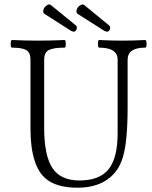

<svg xmlns="http://www.w3.org/2000/svg" viewBox="-20 -850 701 883"><path d="M317.9 -704.1Q316.9 -704.1 307.1 -708L183.1 -787.1Q176.3 -793.9 179.9 -805.7Q183.6 -817.4 195.3 -825.4Q207 -833.5 214.8 -826.2L329.1 -732.9Q336.4 -726.6 332 -715.3Q327.6 -704.1 317.9 -704.1ZM471.2 -704.1Q469.7 -704.1 460 -708L335.9 -787.1Q329.1 -793.9 332.8 -805.7Q336.4 -817.4 348.4 -825.4Q360.4 -833.5 368.2 -826.2L481.9 -732.9Q489.3 -726.6 485.1 -715.3Q481 -704.1 471.2 -704.1ZM336.9 13.2Q255.9 13.2 208.3 -15.6Q160.6 -44.4 140.1 -108.9Q120.1 -166.5 120.1 -264.2V-575.2Q120.1 -608.9 100.6 -619.9Q81.1 -630.9 35.2 -630.9Q29.3 -630.9 29.3 -648.4Q29.3 -666 35.2 -666Q95.2 -663.1 155.8 -663.1Q216.8 -663.1 276.9 -666Q282.2 -666 282.5 -648.4Q282.7 -630.9 276.9 -630.9Q226.1 -630.9 204.6 -619.9Q183.1 -608.9 183.1 -575.2V-264.2Q183.1 -134.8 220.9 -77.4Q258.8 -20 345.2 -20Q438 -20 479.5 -71.8Q521 -123.5 521 -238.8V-575.2Q521 -630.9 436 -630.9Q430.7 -630.9 430.4 -648.4Q430.2 -666 436 -666Q490.2 -663.1 542 -663.1Q595.2 -663.1 647.9 -666Q653.8 -666 654.1 -648.4Q654.3 -630.9 647.9 -630.9Q566.9 -630.9 566.9 -575.2V-356Q566.9 -182.1 540 -111.8Q518.1 -52.2 466.1 -19.5Q414.1 13.2 336.9 13.2Z"/></svg>

Font: Junicode SmCond Light
Style: Regular
Weight: 300
Width: 4
Designer: Peter S. Baker
Version: Version 2.206